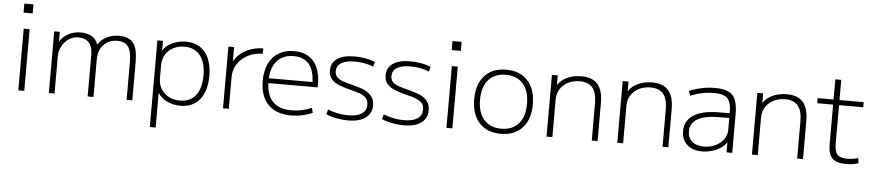

<svg xmlns="http://www.w3.org/2000/svg" viewBox="-49 -1065 7337 1611"><g transform="rotate(5 3619.5 -260.0)"><path d="M101 -654V-730H178V-654ZM114 0V-520H164V0Z M371 0V-520H418V-441H420Q446 -481 491 -505.5Q536 -530 592 -530Q651 -530 688.5 -507.5Q726 -485 739 -441H741Q768 -485 814.5 -507.5Q861 -530 919 -530Q1002 -530 1038 -481.5Q1074 -433 1074 -325V0H1026V-316Q1026 -408 998 -447.5Q970 -487 906 -487Q835 -487 791 -440Q747 -393 747 -316V0H698V-350Q698 -417 667.5 -452Q637 -487 578 -487Q532 -487 496 -462Q460 -437 439.5 -397.5Q419 -358 419 -316V0Z M1480 -530Q1584 -530 1642 -459Q1700 -388 1700 -260Q1700 -133 1642 -61.5Q1584 10 1480 10Q1419 10 1368 -14.5Q1317 -39 1291 -79H1289V210H1240V-520H1287V-441H1289Q1315 -482 1367 -506Q1419 -530 1480 -530ZM1471 -487Q1418 -487 1377 -465Q1336 -443 1312.5 -404.5Q1289 -366 1289 -316V-204Q1289 -154 1312.5 -115.5Q1336 -77 1377 -55Q1418 -33 1471 -33Q1557 -33 1604 -92Q1651 -151 1651 -260Q1651 -369 1604 -428Q1557 -487 1471 -487Z M1838 0V-520H1886V-402H1888Q1909 -441 1945.5 -469.5Q1982 -498 2030 -514Q2078 -530 2131 -530V-485Q2063 -485 2007.5 -456.5Q1952 -428 1919.5 -379Q1887 -330 1887 -270V0Z M2412 10Q2286 10 2218 -60Q2150 -130 2150 -260Q2150 -386 2214.5 -458Q2279 -530 2391 -530Q2499 -530 2556.5 -462.5Q2614 -395 2614 -268Q2614 -261 2613.5 -255Q2613 -249 2613 -244H2177V-285H2579L2567 -270Q2567 -378 2522.5 -433Q2478 -488 2391 -488Q2300 -488 2249.5 -429.5Q2199 -371 2199 -263V-253Q2199 -145 2253 -89Q2307 -33 2411 -33Q2455 -33 2499.5 -42.5Q2544 -52 2581 -69L2592 -28Q2553 -10 2506.5 0Q2460 10 2412 10Z M2893 10Q2861 10 2826.5 5.5Q2792 1 2761 -7Q2730 -15 2706 -26L2717 -67Q2753 -52 2798.5 -42.5Q2844 -33 2890 -33Q2964 -33 3003 -59.5Q3042 -86 3042 -135Q3042 -172 3022 -192.5Q3002 -213 2967.5 -225.5Q2933 -238 2889 -248Q2840 -260 2798 -276Q2756 -292 2730 -320Q2704 -348 2704 -395Q2704 -460 2755.5 -495Q2807 -530 2902 -530Q2948 -530 2994 -521.5Q3040 -513 3074 -499L3063 -458Q3031 -472 2990 -479.5Q2949 -487 2906 -487Q2831 -487 2792.5 -463Q2754 -439 2753 -394Q2753 -362 2771.5 -343Q2790 -324 2823 -313Q2856 -302 2899 -291Q2935 -282 2969.5 -271Q3004 -260 3031 -242.5Q3058 -225 3074 -199Q3090 -173 3090 -134Q3091 -89 3067 -56.5Q3043 -24 2999.5 -7Q2956 10 2893 10Z M3362 10Q3330 10 3295.5 5.5Q3261 1 3230 -7Q3199 -15 3175 -26L3186 -67Q3222 -52 3267.5 -42.5Q3313 -33 3359 -33Q3433 -33 3472 -59.5Q3511 -86 3511 -135Q3511 -172 3491 -192.5Q3471 -213 3436.5 -225.5Q3402 -238 3358 -248Q3309 -260 3267 -276Q3225 -292 3199 -320Q3173 -348 3173 -395Q3173 -460 3224.5 -495Q3276 -530 3371 -530Q3417 -530 3463 -521.5Q3509 -513 3543 -499L3532 -458Q3500 -472 3459 -479.5Q3418 -487 3375 -487Q3300 -487 3261.5 -463Q3223 -439 3222 -394Q3222 -362 3240.5 -343Q3259 -324 3292 -313Q3325 -302 3368 -291Q3404 -282 3438.5 -271Q3473 -260 3500 -242.5Q3527 -225 3543 -199Q3559 -173 3559 -134Q3560 -89 3536 -56.5Q3512 -24 3468.5 -7Q3425 10 3362 10Z M3707 -654V-730H3784V-654ZM3720 0V-520H3770V0Z M4178 10Q4062 10 3996.5 -61.5Q3931 -133 3931 -260Q3931 -387 3996.5 -458.5Q4062 -530 4178 -530Q4294 -530 4359.5 -458.5Q4425 -387 4425 -260Q4425 -133 4359.5 -61.5Q4294 10 4178 10ZM4178 -33Q4272 -33 4324 -92.5Q4376 -152 4376 -260Q4376 -368 4324 -427.5Q4272 -487 4178 -487Q4085 -487 4032.5 -427.5Q3980 -368 3980 -260Q3980 -152 4032.5 -92.5Q4085 -33 4178 -33Z M4563 0V-520H4612V-441H4614Q4642 -483 4694 -506.5Q4746 -530 4811 -530Q4904 -530 4948.5 -478.5Q4993 -427 4993 -320V0H4944V-313Q4944 -402 4909 -444.5Q4874 -487 4801 -487Q4746 -487 4703 -465Q4660 -443 4636 -404.5Q4612 -366 4612 -316V0Z M5159 0V-520H5208V-441H5210Q5238 -483 5290 -506.5Q5342 -530 5407 -530Q5500 -530 5544.5 -478.5Q5589 -427 5589 -320V0H5540V-313Q5540 -402 5505 -444.5Q5470 -487 5397 -487Q5342 -487 5299 -465Q5256 -443 5232 -404.5Q5208 -366 5208 -316V0Z M5873 10Q5794 10 5747 -32Q5700 -74 5700 -146Q5700 -235 5774.5 -282Q5849 -329 5988 -329H6077Q6077 -390 6064 -424Q6051 -458 6019 -472.5Q5987 -487 5931 -487Q5880 -487 5830 -476.5Q5780 -466 5734 -446L5720 -485Q5769 -507 5824 -518.5Q5879 -530 5936 -530Q6007 -530 6049 -510.5Q6091 -491 6109 -446.5Q6127 -402 6127 -326V0H6079V-82H6077Q6051 -42 5994 -16Q5937 10 5873 10ZM5886 -32Q5940 -32 5983 -53Q6026 -74 6051.5 -110Q6077 -146 6077 -189V-289H5993Q5872 -289 5810.5 -253Q5749 -217 5749 -149Q5749 -95 5785 -63.5Q5821 -32 5886 -32Z M6293 0V-520H6342V-441H6344Q6372 -483 6424 -506.5Q6476 -530 6541 -530Q6634 -530 6678.5 -478.5Q6723 -427 6723 -320V0H6674V-313Q6674 -402 6639 -444.5Q6604 -487 6531 -487Q6476 -487 6433 -465Q6390 -443 6366 -404.5Q6342 -366 6342 -316V0Z M7087 10Q7005 10 6970 -25.5Q6935 -61 6935 -143V-477H6801V-520H6935V-690H6985V-520H7189V-477H6985V-153Q6985 -87 7009 -61Q7033 -35 7094 -35Q7118 -35 7140.5 -38.5Q7163 -42 7184 -49L7191 -6Q7164 3 7138.5 6.5Q7113 10 7087 10Z"/></g></svg>

Font: M PLUS 1 Light
Style: Regular
Weight: 300
Designer: Coji Morishita
Foundry: UNDERFOREST DESIGN
Version: Version 1.001